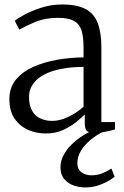

<svg xmlns="http://www.w3.org/2000/svg" viewBox="-20 -574 544 840"><path d="M181 10Q139.5 10 103.2 -5.8Q67 -21.5 44 -54.8Q21 -88 21 -140.5Q21 -191 49.8 -225.8Q78.5 -260.5 125.8 -281.5Q173 -302.5 230.2 -312.5Q287.5 -322.5 345.5 -323V-367.5Q345.5 -414.5 336 -442.5Q326.5 -470.5 302.2 -483.2Q278 -496 233.5 -496Q177.5 -496 134 -477.8Q90.5 -459.5 64.5 -444.5L44.5 -483Q56 -493 87.5 -510Q119 -527 162.2 -540.8Q205.5 -554.5 252 -554.5Q315.5 -554.5 353.2 -535Q391 -515.5 407.2 -474Q423.5 -432.5 423.5 -366V-40H483V-7.5Q472.5 -4.5 457.5 -1Q442.5 2.5 426 5Q409.5 7.5 394.5 7.5Q372.5 7.5 361.8 0Q351 -7.5 351 -34.5V-73.5Q339.5 -61.5 315.2 -41.5Q291 -21.5 257 -5.8Q223 10 181 10ZM208.5 -45Q242 -45 279 -62.8Q316 -80.5 345.5 -107V-281.5Q269 -281 215.8 -264.8Q162.5 -248.5 134.8 -219Q107 -189.5 107 -150Q107 -113 120.5 -89.5Q134 -66 157.2 -55.5Q180.5 -45 208.5 -45ZM352.5 246Q329 246 304 238Q279 230 261.8 210.2Q244.5 190.5 244.5 157Q244.5 133.5 255.2 110.8Q266 88 284.8 67.2Q303.5 46.5 328 29Q352.5 11.5 380 -1L406 -5L438 -1Q403 15.5 376.2 37.8Q349.5 60 334 85.8Q318.5 111.5 318.5 140Q318.5 166 336 179.5Q353.5 193 380.5 193Q404.5 193 425 185.2Q445.5 177.5 467.5 163.5L481.5 199Q465.5 212 445.5 222.5Q425.5 233 402.2 239.5Q379 246 352.5 246Z"/></svg>

Font: Merriweather 48pt Light
Style: Regular
Weight: 300
Version: Version 2.100